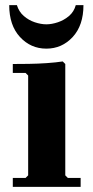

<svg xmlns="http://www.w3.org/2000/svg" viewBox="-20 -730 365 750"><path d="M245 -35H295V0H30V-35H80L90 -45V-435L80 -445H30V-480Q56 -480 92 -480.5Q128 -481 163.5 -483.5Q199 -486 225 -490L235 -480V-45ZM161 -540Q100 -540 58 -585.5Q16 -631 16 -710H46Q54 -684 73 -667.5Q92 -651 116 -643Q140 -635 161 -635Q182 -635 206 -643Q230 -651 249.5 -667.5Q269 -684 276 -710H306Q306 -631 264 -585.5Q222 -540 161 -540Z"/></svg>

Font: Brygada 1918
Style: Bold
Weight: 700
Designer: Mateusz Machalski | Borys Kosmynka | Przemek Hoffer
Foundry: NIEPODLEGLA 2018
Version: Version 3.006